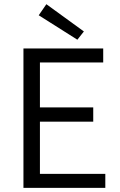

<svg xmlns="http://www.w3.org/2000/svg" viewBox="-20 -912 581 932"><path d="M93.8 0V-676.8H481V-608.9H173.8V-390.6H432.6V-321.3H173.8V-67.9H491.2V0ZM355.5 -719.2 168 -837.9 205.1 -891.6 387.2 -759.3Z"/></svg>

Font: Akatab
Style: Regular
Weight: 400
Designer: SIL Global
Foundry: SIL Global
Version: Version 4.100